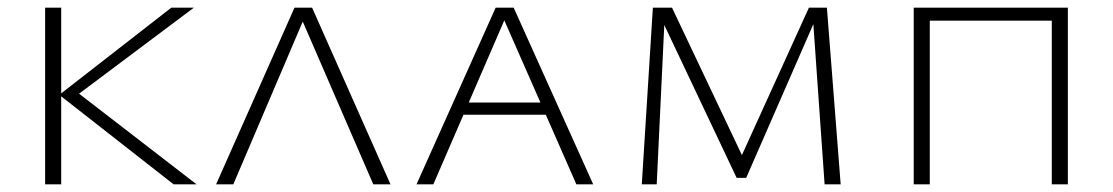

<svg xmlns="http://www.w3.org/2000/svg" viewBox="-20 -482 2909 502"><path d="M434 0 135 -234 428 -462H487L168 -223L170 -250L494 0ZM98 0V-462H140V0Z M545 0 750 -462H796L1001 0H956L764 -443H779L590 0Z M1069 0 1276 -462H1323L1531 0H1487L1291 -446H1306L1113 0ZM1170 -182 1182 -214H1411L1426 -182Z M2136 0 2105 -441 2118 -445 1931 -17H1906L1702 -448L1711 -462H1737L1930 -55H1910L2095 -462H2142L2178 0ZM1658 0 1687 -462H1719L1697 0Z M2730 0V-462H2772V0ZM2369 0V-462H2411V0ZM2383 -428V-462H2757V-428Z"/></svg>

Font: Ysabeau SC ExtraLight
Style: Regular
Weight: 250
Designer: Christian Thalmann (Catharsis Fonts)
Version: Version 2.001;gftools[0.9.30]; featfreeze: smcp